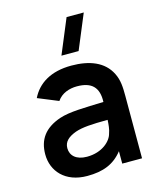

<svg xmlns="http://www.w3.org/2000/svg" viewBox="-121 -887 817 988"><g transform="rotate(-15 288.0 -393.0)"><path d="M73 -439.5 181.5 -395C205 -430.5 247.5 -444.5 287.5 -444.5C366.5 -444.5 402 -408.5 399 -331.5C297.5 -328 218 -328 163 -309.5C77.5 -280 40 -226.5 40 -148C40 -59 103.5 15 221 15C306 15 364.5 -8 410.5 -66V0H516V-331.5C516 -379 514.5 -417 495.5 -454.5C460 -526 383.5 -555 287.5 -555C177.5 -555 107.5 -510 73 -439.5ZM158 -149.5C158 -184.5 182 -205 223.5 -220.5C261.5 -233.5 310 -236.5 396 -237C395 -213.5 392.5 -186 385 -167C376 -129 327 -81 245 -81C188 -81 158 -110 158 -149.5ZM252 -617.5H343.5L420.5 -802.5H329Z"/></g></svg>

Font: Eudonet
Style: Bold
Weight: 700
Designer: Mikhail Sharanda
Foundry: Mikhail Sharanda
Version: Version 4.503;Glyphs 3.1.2 (3151)